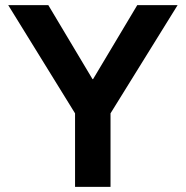

<svg xmlns="http://www.w3.org/2000/svg" viewBox="-20 -727 723 747"><path d="M168 -707 340 -419H342L514 -707H671L410 -286V0H272V-286L12 -707Z"/></svg>

Font: 42dot Sans ExtraBold
Style: Regular
Weight: 800
Designer: 42dot
Version: Version 1.000